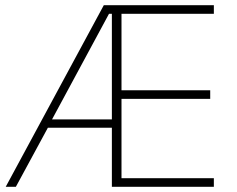

<svg xmlns="http://www.w3.org/2000/svg" viewBox="-20 -718 912 738"><path d="M410 -227H164L41 0H2L379 -698H802V-665H447V-371H788V-338H447V-33H802V0H410ZM399 -665 180 -259H410V-665Z"/></svg>

Font: IBM Plex Sans Devanagari ExtraLight
Style: Regular
Weight: 200
Designer: Mike Abbink, Paul van der Laan, Pieter van Rosmalen, Erin McLaughlin
Foundry: Bold Monday
Version: Version 1.1